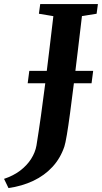

<svg xmlns="http://www.w3.org/2000/svg" viewBox="-111 -763 504 950"><path d="M-69 167.5 -91 122Q-44.5 106.5 -11 81Q22.5 55.5 43 23.2Q63.5 -9 69.5 -43.5Q80.5 -111.5 91.5 -189.5Q102.5 -267.5 113 -351.2Q123.5 -435 133.5 -519Q143.5 -603 153 -683L81.5 -695L88 -743H373.5L367 -695L294.5 -683.5Q284 -596 273.8 -509.5Q263.5 -423 253.8 -344.5Q244 -266 235.5 -202.2Q227 -138.5 219.8 -95.8Q212.5 -53 207.5 -38Q188 20 148.5 62.8Q109 105.5 53.5 131.8Q-2 158 -69 167.5ZM26 -351 34 -412.5H350L342 -351Z"/></svg>

Font: Merriweather 24pt
Style: Bold Italic
Weight: 700
Italic angle: -7.8°
Designer: Eben Sorkin
Foundry: Eben Sorkin
Version: Version 2.101